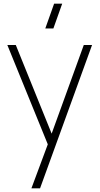

<svg xmlns="http://www.w3.org/2000/svg" viewBox="-20 -785 546 1045"><path d="M270.5 -630H226.5L274.5 -765H318.5ZM151 240 256 -42 257 42 20 -540H66L278 -16H246L436 -540H481L198 240Z"/></svg>

Font: Manrope ExtraLight
Style: Regular
Weight: 200
Designer: Mikhail Sharanda
Foundry: Mikhail Sharanda
Version: Version 4.505